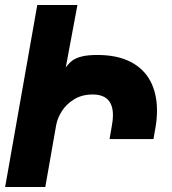

<svg xmlns="http://www.w3.org/2000/svg" viewBox="-64 -745 684 765"><path d="M386 -286Q386 -368.5 305 -368.5Q262.5 -368.5 231.2 -349.2Q200 -330 182.5 -302.2Q165 -274.5 160 -247.5L116.5 0H-43.5L84.5 -725H244.5L198 -476Q210 -493 224.5 -503.8Q239 -514.5 262.8 -520.2Q286.5 -526 324 -526Q402.5 -526 455.8 -498.8Q509 -471.5 535.2 -421.8Q561.5 -372 561.5 -304.5Q561.5 -269.5 555 -234L547.5 -191H372.5L382 -246Q386 -267.5 386 -286Z"/></svg>

Font: JuliaMono Black
Style: Italic
Weight: 900
Italic angle: -9°
Monospace: yes
Designer: cormullion
Foundry: corm
Version: Version 0.057; ttfautohint (v1.8.4)